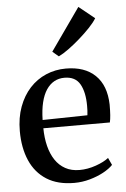

<svg xmlns="http://www.w3.org/2000/svg" viewBox="-58 -884 612 936"><g transform="rotate(-5 248.0 -415.5)"><path d="M267.5 11Q186.5 11 132.5 -23.2Q78.5 -57.5 51.5 -119.5Q24.5 -181.5 24.5 -263.5Q24.5 -329.5 44 -382.2Q63.5 -435 97.5 -472Q131.5 -509 177 -528.5Q222.5 -548 274.5 -548Q366.5 -548 418 -498.2Q469.5 -448.5 472 -355Q472 -324.5 470.5 -303.5Q469 -282.5 465.5 -267.5H140Q140.5 -220 150.5 -180.2Q160.5 -140.5 180 -111.2Q199.5 -82 229 -65.8Q258.5 -49.5 298.5 -49.5Q338.5 -49.5 379 -63.8Q419.5 -78 441.5 -96L458 -60.5Q441 -42.5 411 -26.2Q381 -10 343.8 0.5Q306.5 11 267.5 11ZM140 -308 359.5 -312Q361 -322.5 361.5 -334.8Q362 -347 362 -358Q362 -425 339.5 -464.5Q317 -504 263.5 -504Q236 -504 213.8 -491.8Q191.5 -479.5 175.2 -455.2Q159 -431 150 -394.2Q141 -357.5 140 -308ZM245.5 -610.5 216 -635.5 361.5 -842 438.5 -780Q426.5 -760 403 -735.2Q379.5 -710.5 351 -685.5Q322.5 -660.5 295 -640.5Q267.5 -620.5 246.5 -610.5Z"/></g></svg>

Font: Merriweather 72pt Medium
Style: Regular
Weight: 500
Version: Version 2.100